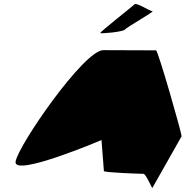

<svg xmlns="http://www.w3.org/2000/svg" viewBox="-20 -954 929 961"><path d="M58 -145C46 -65 488 -253 488 -253L500 -98C500 -90 685 -84 698 -84C711 -84 742 -6 743 -14L889 -272C891 -282 771 -702 761 -702C761 -702 594 -703 497 -703C400 -703 70 -225 58 -145ZM482 -789C480 -784 596 -794 605 -806C614 -818 757 -898 743 -898C729 -898 662 -944 653 -932C643 -922 484 -797 482 -789Z"/></svg>

Font: Ampere
Style: ExtIta
Weight: 400
Version: Version 1